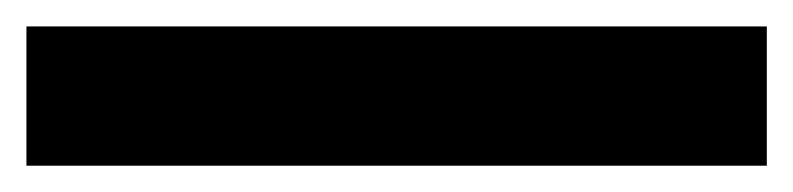

<svg xmlns="http://www.w3.org/2000/svg" viewBox="-23 61 603 146"><path d="M-2.9 187V81.1H560.1V187Z"/></svg>

Font: LT Superior
Style: Bold
Weight: 400
Designer: Daniel Lyons
Foundry: LyonsType
Version: Version 1.000